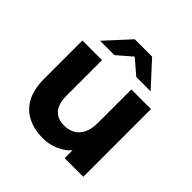

<svg xmlns="http://www.w3.org/2000/svg" viewBox="-196 -911 1079 1079"><g transform="rotate(45 343.5 -371.5)"><path d="M299 8Q232 8 179.5 -18Q127 -44 98 -97.5Q69 -151 69 -234V-538H225V-258Q225 -190 253.5 -158.5Q282 -127 334 -127Q370 -127 398 -142.5Q426 -158 442 -190.5Q458 -223 458 -272V-538H614V0H466V-63Q444 -37 413 -21Q361 8 299 8ZM140 -607 272 -751H410L542 -607H428L341 -682L254 -607Z"/></g></svg>

Font: Montserrat Z
Style: Bold
Weight: 700
Designer: Julieta Ulanovsky
Foundry: Julieta Ulanovsky
Version: Version 8.000